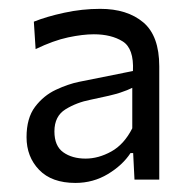

<svg xmlns="http://www.w3.org/2000/svg" viewBox="-20 -746 436 434"><path d="M150.5 -332.5Q97 -332.5 68.5 -362Q40 -391.5 40 -436Q40 -479 59.2 -504.5Q78.5 -530 106.2 -543Q134 -556 158.5 -561L280.5 -585.5Q283 -636.5 257.2 -652.5Q231.5 -668.5 192 -668.5Q167 -668.5 134 -661.5Q101 -654.5 60.5 -635L56.5 -697Q85 -708.5 125.2 -717.2Q165.5 -726 206.5 -726Q267.5 -726 303.8 -695.5Q340 -665 340 -596V-340H284L281 -400H275Q257 -372.5 223.8 -352.5Q190.5 -332.5 150.5 -332.5ZM173.5 -387.5Q202.5 -387.5 231.5 -403.5Q260.5 -419.5 279 -456V-547.5Q269.5 -542.5 251.5 -536.5Q233.5 -530.5 184.5 -520.5Q153.5 -514.5 128.2 -499Q103 -483.5 103 -449Q103 -416 123 -401.8Q143 -387.5 173.5 -387.5Z"/></svg>

Font: Commissioner
Style: Regular
Weight: 400
Designer: Kostas Bartsokas
Foundry: Kostas Bartsokas
Version: Version 1.000; ttfautohint (v1.8.3)